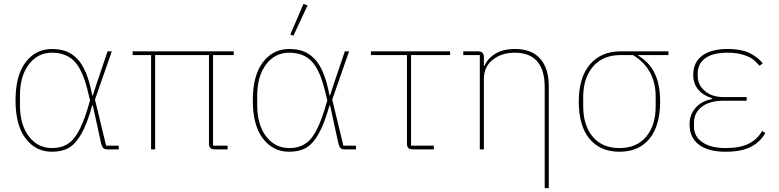

<svg xmlns="http://www.w3.org/2000/svg" viewBox="-20 -771 4023 991"><path d="M248 12.2Q164.1 12.2 112.1 -56.4Q60.1 -125 60.1 -252.9Q60.1 -380.9 112.1 -449.5Q164.1 -518.1 248 -518.1Q288.6 -518.1 319.1 -507.1Q349.6 -496.1 376.5 -469.7Q403.3 -443.4 423.1 -396Q442.9 -348.6 456.1 -278.8H459L481 -346.2L535.2 -505.9H557.1L470.2 -256.8L527.8 -19H592.8V0H534.2Q520 0 512.9 -6.8Q505.9 -13.7 501 -35.2L459 -227.1H456.1Q430.2 -133.8 400.6 -81.3Q371.1 -28.8 335.7 -8.3Q300.3 12.2 248 12.2ZM248 -6.8Q316.4 -6.8 356.4 -50.8Q396.5 -94.7 431.2 -207L444.8 -252.9L430.2 -312Q403.3 -416.5 360.8 -457.8Q318.4 -499 248 -499Q174.8 -499 128.9 -438.7Q83 -378.4 83 -276.9V-229Q83 -127.4 128.9 -67.1Q174.8 -6.8 248 -6.8Z M759.8 0V-486.8H664.6V-505.9H1186.5V-486.8H1079.6V-19H1154.8V0H1087.9Q1058.6 0 1058.6 -28.8V-486.8H780.8V0Z M1494.6 -586.9 1478.5 -592.8 1546.4 -751 1567.4 -743.2ZM1472.7 12.2Q1388.7 12.2 1336.7 -56.4Q1284.7 -125 1284.7 -252.9Q1284.7 -380.9 1336.7 -449.5Q1388.7 -518.1 1472.7 -518.1Q1513.2 -518.1 1543.7 -507.1Q1574.2 -496.1 1601.1 -469.7Q1627.9 -443.4 1647.7 -396Q1667.5 -348.6 1680.7 -278.8H1683.6L1705.6 -346.2L1759.8 -505.9H1781.7L1694.8 -256.8L1752.4 -19H1817.4V0H1758.8Q1744.6 0 1737.5 -6.8Q1730.5 -13.7 1725.6 -35.2L1683.6 -227.1H1680.7Q1654.8 -133.8 1625.2 -81.3Q1595.7 -28.8 1560.3 -8.3Q1524.9 12.2 1472.7 12.2ZM1472.7 -6.8Q1541 -6.8 1581.1 -50.8Q1621.1 -94.7 1655.8 -207L1669.4 -252.9L1654.8 -312Q1627.9 -416.5 1585.4 -457.8Q1543 -499 1472.7 -499Q1399.4 -499 1353.5 -438.7Q1307.6 -378.4 1307.6 -276.9V-229Q1307.6 -127.4 1353.5 -67.1Q1399.4 -6.8 1472.7 -6.8Z M2109.4 0Q2080.6 0 2080.6 -28.8V-486.8H1894.5V-505.9H2303.2V-486.8H2101.6V-19H2219.2V0Z M2791.5 200.2V-320.8Q2791.5 -499 2636.2 -499Q2569.8 -499 2523.7 -463.1Q2477.5 -427.2 2477.5 -361.8V0H2456.5V-486.8H2371.1V-505.9H2448.2Q2477.5 -505.9 2477.5 -477.1V-430.2H2480.5Q2495.6 -467.8 2535.2 -492.9Q2574.7 -518.1 2638.2 -518.1Q2723.1 -518.1 2767.8 -468.8Q2812.5 -419.4 2812.5 -325.2V200.2Z M2967.3 -247.1Q2967.3 -370.6 3024.7 -438.2Q3082 -505.9 3183.1 -505.9H3430.2V-486.8H3274.4V-483.9Q3331.1 -450.2 3359.1 -392.8Q3387.2 -335.4 3387.2 -247.1Q3387.2 -121.6 3332 -54.7Q3276.9 12.2 3177.2 12.2Q3077.6 12.2 3022.5 -54.7Q2967.3 -121.6 2967.3 -247.1ZM3364.3 -223.1V-271Q3364.3 -415.5 3247.1 -486.8H3183.1Q3091.8 -486.8 3041 -427.5Q2990.2 -368.2 2990.2 -271V-223.1Q2990.2 -124 3039.3 -65.4Q3088.4 -6.8 3177.2 -6.8Q3266.1 -6.8 3315.2 -65.4Q3364.3 -124 3364.3 -223.1Z M3725.1 12.2Q3634.8 12.2 3586.9 -24.7Q3539.1 -61.5 3539.1 -128.9Q3539.1 -179.7 3570.8 -215.1Q3602.5 -250.5 3656.2 -259.8V-263.2Q3558.1 -295.9 3558.1 -384.8Q3558.1 -449.7 3604.5 -483.9Q3650.9 -518.1 3734.9 -518.1Q3772.5 -518.1 3802.2 -512.2Q3832 -506.3 3853.5 -494.9Q3875 -483.4 3888.7 -472.2Q3902.3 -460.9 3917 -444.8L3900.9 -431.2Q3882.3 -452.1 3865.7 -465.1Q3849.1 -478 3815.4 -488.5Q3781.7 -499 3735.8 -499Q3659.2 -499 3620.1 -470.5Q3581.1 -441.9 3581.1 -391.1V-378.9Q3581.1 -333.5 3617.9 -301.8Q3654.8 -270 3712.9 -270H3834V-251H3711.9Q3643.1 -251 3602.5 -220Q3562 -189 3562 -138.2V-117.2Q3562 -66.4 3605.7 -36.6Q3649.4 -6.8 3725.1 -6.8Q3797.9 -6.8 3842.8 -28.6Q3887.7 -50.3 3914.1 -95.2L3930.2 -84Q3903.3 -37.6 3855 -12.7Q3806.6 12.2 3725.1 12.2Z"/></svg>

Font: Anuphan Thin
Style: Regular
Weight: 250
Designer: Mike Abbink, Paul van der Laan, Pieter van Rosmalen, Mint Tantisuwanna
Foundry: Bold Monday; Cadson Demak
Version: Version 3.002;hotconv 1.0.109;makeotfexe 2.5.65596